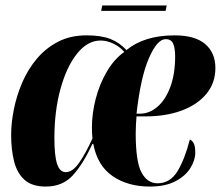

<svg xmlns="http://www.w3.org/2000/svg" viewBox="-20 -676 812 706"><path d="M148 10Q98 10 70.5 -14.5Q43 -39 32 -82Q21 -125 21 -180Q21 -224 31 -274Q41 -324 61.5 -372Q82 -420 115 -459.5Q148 -499 193.5 -522.5Q239 -546 298 -546Q353 -546 386.5 -532.5Q420 -519 445 -492Q511 -546 622 -546Q697 -546 734.5 -514Q772 -482 772 -426Q772 -371 739 -331Q706 -291 648 -269.5Q590 -248 515 -248H482Q481 -237 480 -220Q479 -203 479 -186Q479 -81 500.5 -41.5Q522 -2 559 -2Q606 -2 633 -47Q660 -92 678 -163Q686 -160 692 -149.5Q698 -139 698 -115Q698 -87 680 -58Q662 -29 625 -9.5Q588 10 531 10Q450 10 394 -28.5Q338 -67 323 -147H320Q285 -72 247.5 -31Q210 10 148 10ZM495 -258Q529 -258 558.5 -283Q588 -308 606 -355.5Q624 -403 624 -469Q624 -498 617 -515Q610 -532 589 -532Q558 -532 527.5 -462Q497 -392 482 -258ZM222 -43Q247 -43 271 -77.5Q295 -112 320 -167Q319 -177 318.5 -186Q318 -195 318 -207Q318 -259 332 -313Q346 -367 373 -413Q400 -459 437 -485Q421 -504 397 -515.5Q373 -527 350 -527Q302 -527 263.5 -479Q225 -431 202.5 -349.5Q180 -268 180 -168Q180 -103 190 -73Q200 -43 222 -43ZM352 -636 356 -656H593L589 -636Z"/></svg>

Font: Noto Serif Display ExtraCondensed Black
Style: Italic
Weight: 900
Width: 2
Italic angle: -12°
Designer: Monotype Design Team
Foundry: Monotype Imaging Inc.
Version: Version 2.009